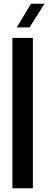

<svg xmlns="http://www.w3.org/2000/svg" viewBox="-20 -1002 257 1022"><path d="M46 0V-800H155V0ZM69 -856 145 -982H217L137 -856Z"/></svg>

Font: Big Shoulders Display
Style: Bold
Weight: 700
Designer: Patric King
Foundry: XO Type Co
Version: Version 1.000; ttfautohint (v1.8.2)